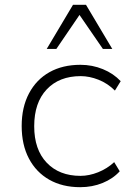

<svg xmlns="http://www.w3.org/2000/svg" viewBox="-20 -769 551 797"><path d="M313 8Q239 8 184.5 -23Q130 -54 100 -111Q70 -168 70 -246Q70 -324 100.5 -381.5Q131 -439 185.5 -469.5Q240 -500 314 -500Q363 -500 407 -482Q451 -464 481 -432L457 -393Q427 -423 389 -438Q351 -453 315 -453Q226 -453 174 -398Q122 -343 122 -245Q122 -148 174 -93.5Q226 -39 314 -39Q350 -39 387.5 -54Q425 -69 454 -96L477 -58Q449 -27 406 -9.5Q363 8 313 8ZM174 -566 283 -749H337L446 -566H407L310 -707L214 -566Z"/></svg>

Font: Nunito Sans 7pt ExtraLight
Style: Regular
Weight: 250
Designer: Vernon Adams
Foundry: Vernon Adams
Version: Version 3.101;gftools[0.9.27]